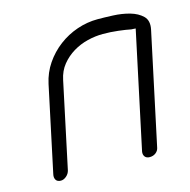

<svg xmlns="http://www.w3.org/2000/svg" viewBox="-87 -640 717 725"><g transform="rotate(-15 271.5 -278.0)"><path d="M486 -484Q484 -484 478.5 -484.5Q473 -485 469 -485Q450 -489 420 -492.5Q390 -496 361 -496Q331 -496 300.5 -488.5Q270 -481 243.5 -465Q217 -449 197.5 -425Q178 -401 171 -367L100 -33Q97 -20 86.5 -11Q76 -2 65 -2Q51 -2 45.5 -11Q40 -20 43 -33L114 -367Q123 -409 146.5 -443.5Q170 -478 203 -503Q236 -528 275.5 -541.5Q315 -555 356 -555Q381 -555 416 -553.5Q451 -552 481 -543.5Q511 -535 529.5 -517Q548 -499 541 -465L448 -29Q446 -17 436 -9Q426 -1 412 -1Q399 -1 393 -9Q387 -17 389 -29Z"/></g></svg>

Font: VDS
Style: Thin Italic
Weight: 100
Width: 0
Designer: artmaker
Foundry: artmaker
Version: Version 1.000 2012 initial release